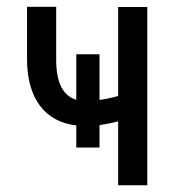

<svg xmlns="http://www.w3.org/2000/svg" viewBox="-20 -549 523 569"><path d="M416.5 0V-528.3H330.1V-264.6C310.9 -259.1 292.5 -255.2 274.9 -252.9V-388.2H206.1V-253.4C167.6 -264.5 147.8 -302.1 146.5 -366.2V-528.8H60.1V-372.6C60.4 -315.3 73.1 -269.8 98.1 -236.1C123.2 -202.4 159.2 -182.8 206.1 -177.2V-111.8H274.9V-178.2C295.7 -181.2 314.1 -184.9 330.1 -189.5V0Z"/></svg>

Font: Roboto Condensed
Style: Regular
Weight: 400
Designer: Google
Version: Version 2.134; 2016